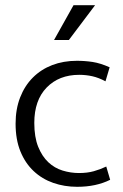

<svg xmlns="http://www.w3.org/2000/svg" viewBox="-20 -710 474 739"><path d="M284 -44Q316 -44 341 -51Q366 -58 389 -69L404 -18Q350 9 277 9Q228 9 185 -6Q142 -21 109.5 -51.5Q77 -82 58.5 -127.5Q40 -173 40 -234Q40 -290 57.5 -335Q75 -380 106.5 -411.5Q138 -443 181 -459.5Q224 -476 276 -476Q307 -476 336.5 -471.5Q366 -467 402 -451L386 -397Q360 -411 335.5 -416.5Q311 -422 285 -422Q207 -422 159.5 -373Q112 -324 112 -237Q112 -182 127 -145Q142 -108 166 -85.5Q190 -63 221 -53.5Q252 -44 284 -44ZM245 -556H188L263 -690H346Z"/></svg>

Font: Mukta Malar Light
Style: Regular
Weight: 300
Designer: Aadarsh Rajan, Girish Dalvi, Yashodeep Gholap
Foundry: Ek Type
Version: Version 2.538;PS 1.000;hotconv 16.6.51;makeotf.lib2.5.65220;